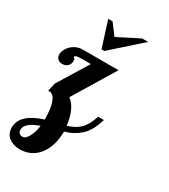

<svg xmlns="http://www.w3.org/2000/svg" viewBox="-237 -860 1074 1221"><g transform="rotate(30 300.0 -250.0)"><path d="M484 -179H442C426.7 -133 408.2 -99.3 386.5 -78C364.8 -56.7 335 -40.3 297 -29C287.7 -109 262.3 -164.3 221 -195L406 -500H145C122.3 -500 102.2 -494.7 84.5 -484C66.8 -473.3 53.2 -460 43.5 -444C33.8 -428 29 -413 29 -399C29 -385 33.5 -374.2 42.5 -366.5C51.5 -358.8 62.3 -355 75 -355C89.7 -355 102.3 -359.5 113 -368.5C123.7 -377.5 129 -390.7 129 -408C129 -418 127.2 -423.8 123.5 -425.5C119.8 -427.2 118 -428.7 118 -430C118 -436.7 122.5 -441 131.5 -443C140.5 -445 154.3 -446 173 -446H234L97 -223L84 -163H99C136.3 -155 155.7 -98.7 157 6C52.3 39.3 0 88.3 0 153C0 184.3 10.7 208.3 32 225C53.3 241.7 80 250 112 250C168 250 213.2 228.8 247.5 186.5C281.8 144.2 299.7 85.7 301 11C341 1 377 -18 409 -46C441 -74 466 -118.3 484 -179ZM129 137C116.3 160.3 103 172 89 172C77.7 172 69.2 169 63.5 163C57.8 157 55 149 55 139C55 105 88 76.7 154 54C150 86 141.7 113.7 129 137ZM186 -750 246 -561H267L479 -750H435L278 -670L218 -750Z"/></g></svg>

Font: DonutKreme
Style: Regular
Weight: 400
Designer: Impallari Type
Foundry: Impallari Type
Version: Version 2.100